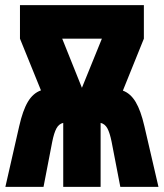

<svg xmlns="http://www.w3.org/2000/svg" viewBox="-20 -730 640 750"><path d="M1 0 55 -237Q69 -299 89 -332.5Q109 -366 140 -377L58 -579V-710H542V-579L460 -376Q490 -365 510 -331.5Q530 -298 544 -237L599 0H450L416 -176Q409 -211 399.5 -228.5Q390 -246 373 -250V0H227V-250Q210 -246 200.5 -228.5Q191 -211 184 -176L150 0ZM223 -579 300 -387 378 -579Z"/></svg>

Font: Geist Mono UltraBlack
Style: Regular
Weight: 900
Monospace: yes
Designer: Basement.studio, Andrés Briganti, Mateo Zaragoza
Foundry: Basement.studio, Vercel, Andrés Briganti, Guido Ferreyra, Mateo Zaragoza
Version: Version 1.400; ttfautohint (v1.8.4.7-5d5b)